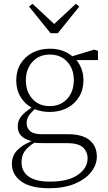

<svg xmlns="http://www.w3.org/2000/svg" viewBox="-20 -753 573 1017"><path d="M94 107Q94 155 131.5 182Q169 209 245 209Q341 209 392.5 173Q444 137 444 86Q444 51 419.5 28Q395 5 333 5H204Q194 5 183.5 4.5Q173 4 162 3Q127 25 110.5 48.5Q94 72 94 107ZM243 -160Q199 -160 164 -175Q142 -155 131.5 -138Q121 -121 121 -100Q121 -75 139.5 -58.5Q158 -42 202 -42H342Q416 -42 454.5 -10.5Q493 21 493 77Q493 120 462.5 158.5Q432 197 375.5 220.5Q319 244 240 244Q142 244 92.5 208Q43 172 43 115Q43 73 69.5 44.5Q96 16 146 -5V-6Q112 -14 93 -33Q74 -52 74 -84Q74 -115 93.5 -138Q113 -161 147 -183Q110 -204 88 -241Q66 -278 66 -327Q66 -377 88.5 -414.5Q111 -452 151.5 -473.5Q192 -495 244 -495Q282 -495 312 -484Q342 -473 363 -455L478 -490L499 -484V-435H385Q402 -414 412 -387Q422 -360 422 -328Q422 -278 399 -240Q376 -202 335.5 -181Q295 -160 243 -160ZM243 -191Q301 -191 336 -229.5Q371 -268 371 -329Q371 -388 336 -426Q301 -464 244 -464Q187 -464 152 -425.5Q117 -387 117 -328Q117 -268 151.5 -229.5Q186 -191 243 -191ZM152 -733 267 -626 382 -733 400 -718 286 -577H248L134 -718Z"/></svg>

Font: Source Serif 4 SmText Light
Style: Regular
Weight: 300
Designer: Frank Grießhammer
Foundry: Adobe
Version: Version 4.005;hotconv 1.1.0;makeotfexe 2.6.0